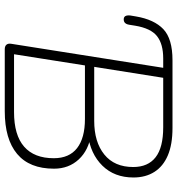

<svg xmlns="http://www.w3.org/2000/svg" viewBox="11 -756 745 807"><g transform="rotate(90 383.5 -352.5)"><path d="M187 0Q174 0 168 -7Q162 -14 164 -27L265 -666H226Q165 -666 132 -640Q99 -614 88 -548L84 -523Q83 -516 80 -510.5Q77 -505 72.5 -502.5Q68 -500 61 -500Q55 -500 51 -503Q47 -506 45.5 -512.5Q44 -519 45 -527L49 -551Q62 -628 102.5 -666.5Q143 -705 233 -705H518Q587 -705 633 -685.5Q679 -666 702.5 -629Q726 -592 726 -541Q726 -461 676.5 -410.5Q627 -360 544 -349V-363Q611 -353 650 -311Q689 -269 689 -207Q689 -104 627 -52Q565 0 447 0ZM208 -39H451Q548 -39 596.5 -81.5Q645 -124 645 -206Q645 -271 602.5 -304Q560 -337 480 -337H255ZM261 -376H488Q577 -376 629.5 -418.5Q682 -461 682 -540Q682 -602 641 -634Q600 -666 515 -666H307Z"/></g></svg>

Font: Nunito ExtraLight ExtraLight
Style: Italic
Weight: 250
Italic angle: -9°
Version: Version 3.602